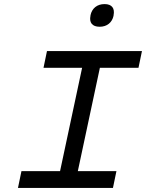

<svg xmlns="http://www.w3.org/2000/svg" viewBox="-20 -920 715 940"><path d="M675 -670H210L193 -588H382L274 -82H85L68 0H533L550 -82H361L469 -588H658ZM423 -843C416 -810 431 -789 468 -789C504 -789 529 -810 536 -843V-845C543 -879 528 -900 492 -900C455 -900 430 -879 423 -845Z"/></svg>

Font: LT Wave Mono
Style: Italic
Weight: 400
Designer: Daniel Lyons
Version: Version 2.5 (Glyphs App)